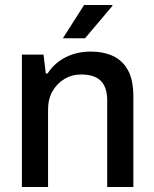

<svg xmlns="http://www.w3.org/2000/svg" viewBox="-20 -743 613 763"><path d="M67 0V-526H153L162 -451H169Q188 -480 214 -499Q240 -518 271.5 -528Q303 -538 341 -538Q391 -538 429 -520.5Q467 -503 488.5 -464Q510 -425 510 -359V0H406V-343Q406 -373 398.5 -393Q391 -413 377 -425Q363 -437 344 -442Q325 -447 302 -447Q266 -447 236.5 -429.5Q207 -412 189 -381Q171 -350 171 -308V0ZM230 -591 314 -723H426L427 -720L318 -591Z"/></svg>

Font: Archivo SemiBold Medium
Style: Regular
Weight: 500
Version: Version 2.001